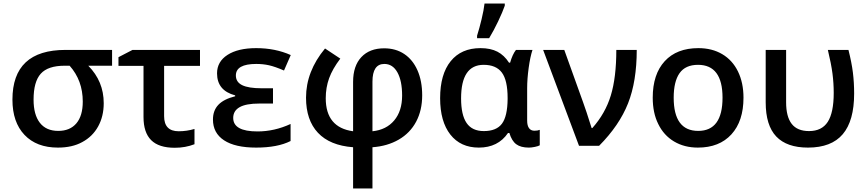

<svg xmlns="http://www.w3.org/2000/svg" viewBox="-20 -821 4883 1081"><path d="M477 -451H611V-540H349Q50 -540 50 -260Q50 -133 118 -61.5Q186 10 306 10Q387 10 443 -21Q501 -52 532.5 -109Q564 -166 564 -240Q564 -363 477 -451ZM344 -451H372Q446 -368 446 -249Q446 -169 410 -126.5Q374 -84 308 -84Q240 -84 204.5 -129.5Q169 -175 169 -260Q169 -361 209.5 -406Q250 -451 344 -451Z M1106 -540H726L647 -499V-450H788V-162Q788 -75 831 -32Q874 11 964 11Q1024 11 1075 -9V-95Q1032 -82 986 -82Q904 -82 904 -167V-450H1106Z M1308 -396Q1308 -461 1423 -461Q1461 -461 1494.5 -453.5Q1528 -446 1579 -424L1617 -511Q1530 -550 1422 -550Q1320 -550 1261 -512Q1202 -474 1202 -408Q1202 -311 1304 -284V-279Q1240 -263 1209.5 -231Q1179 -199 1179 -148Q1179 -72 1241.5 -31Q1304 10 1422 10Q1543 10 1616 -27V-123Q1525 -81 1430 -81Q1293 -81 1293 -157Q1293 -197 1329 -217.5Q1365 -238 1440 -238H1517V-324H1453Q1379 -324 1343.5 -341.5Q1308 -359 1308 -396Z M2077 8Q2161 2 2225 -35Q2289 -72 2323 -136Q2357 -200 2357 -284Q2357 -365 2330.5 -425Q2304 -485 2256 -517Q2208 -549 2143 -549Q2061 -549 2014.5 -499.5Q1968 -450 1968 -360V-82Q1814 -103 1814 -268Q1814 -328 1833 -380.5Q1852 -433 1896 -491L1810 -548Q1703 -419 1703 -271Q1703 -145 1770 -73.5Q1837 -2 1968 8V240H2077ZM2077 -82V-361Q2077 -461 2144 -461Q2191 -461 2217.5 -413.5Q2244 -366 2244 -283Q2244 -196 2199.5 -143Q2155 -90 2077 -82Z M2734 -606Q2760 -649 2785 -701.5Q2810 -754 2822 -789V-801H2708Q2704 -765 2691.5 -713Q2679 -661 2666 -620V-606ZM2840 -72H2848Q2861 -28 2886.5 -9Q2912 10 2958 10Q2972 10 2991.5 6Q3011 2 3019 -3V-90Q3007 -85 2989 -85Q2969 -85 2958.5 -99.5Q2948 -114 2948 -142V-325Q2948 -376 2956.5 -438.5Q2965 -501 2978 -540H2885Q2865 -514 2852 -468H2846Q2819 -510 2780.5 -530Q2742 -550 2685 -550Q2577 -550 2517.5 -476.5Q2458 -403 2458 -268Q2458 -137 2515.5 -63.5Q2573 10 2676 10Q2784 10 2840 -72ZM2576 -267Q2576 -456 2703 -456Q2773 -456 2805.5 -412.5Q2838 -369 2838 -269V-263Q2837 -166 2806 -124.5Q2775 -83 2704 -83Q2638 -83 2607 -128.5Q2576 -174 2576 -267Z M3353 0Q3467 -115 3516 -239Q3565 -363 3565 -540H3450Q3450 -385 3419 -283.5Q3388 -182 3315 -100H3311Q3279 -202 3263 -245L3157 -540H3038L3240 0Z M3912 -550Q3790 -550 3722.5 -476.5Q3655 -403 3655 -271Q3655 -185 3686 -123Q3717 -59 3775 -24.5Q3833 10 3909 10Q4030 10 4098 -64.5Q4166 -139 4166 -271Q4166 -355 4135 -418.5Q4104 -482 4046.5 -516Q3989 -550 3912 -550ZM3910 -456Q4048 -456 4048 -271Q4048 -84 3911 -84Q3773 -84 3773 -271Q3773 -362 3806 -409Q3839 -456 3910 -456Z M4789 -294Q4789 -356 4782 -412.5Q4775 -469 4757 -540H4641Q4660 -461 4667 -407Q4674 -353 4674 -298Q4674 -187 4640.5 -135Q4607 -83 4535 -83Q4469 -83 4437.5 -123.5Q4406 -164 4406 -245V-540H4291V-245Q4291 -115 4350.5 -52.5Q4410 10 4529 10Q4661 10 4725 -65.5Q4789 -141 4789 -294Z"/></svg>

Font: OpenSansMMV
Style: Semibold
Weight: 600
Designer: Steve Matteson
Foundry: Ascender Corporation
Version: Version 6.000